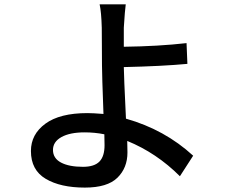

<svg xmlns="http://www.w3.org/2000/svg" viewBox="-20 -809 1040 876"><path d="M457 -146.5Q457 -176.8 456.1 -196.3Q412.1 -205.1 366.2 -205.1Q298.8 -205.1 260.3 -183.6Q221.7 -162.1 221.7 -125Q221.7 -86.9 258.3 -67.4Q294.9 -47.9 358.4 -47.9Q410.2 -47.9 433.6 -71.8Q457 -95.7 457 -146.5ZM861.3 -98.6 800.8 -4.9Q694.3 -111.3 560.5 -166Q561.5 -144.5 561.5 -113.3Q561.5 -43 515.6 2Q469.7 46.9 367.2 46.9Q255.9 46.9 188.5 6.8Q121.1 -33.2 121.1 -120.1Q121.1 -196.3 187 -244.6Q252.9 -293 378.9 -293Q403.3 -293 452.1 -289.1Q445.3 -471.7 445.3 -510.7Q445.3 -542 444.8 -603Q444.3 -664.1 444.3 -682.6Q442.4 -752.9 434.6 -789.1H553.7Q549.8 -762.7 544.9 -682.6V-595.7Q702.1 -597.7 831.1 -612.3L835 -517.6Q719.7 -506.8 544.9 -502.9Q544.9 -470.7 554.7 -267.6Q731.4 -217.8 861.3 -98.6Z"/></svg>

Font: Gen Shin Gothic Medium
Style: Regular
Weight: 500
Designer: [Source Han Sans]
Ryoko NISHIZUKA  (kana & ideographs); Paul D. Hunt (Latin, Greek & Cyrillic); Wenlong ZHANG  (bopomofo
Version: Version 1.002.20150607